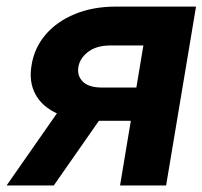

<svg xmlns="http://www.w3.org/2000/svg" viewBox="-48 -566 618 586"><path d="M318.4 0 389.6 -427.2H287.6Q245.6 -426.8 220.7 -407.5Q195.8 -388.2 191.4 -362.3Q186.5 -335.4 204.6 -317.1Q222.7 -298.8 263.7 -298.8H418.5L401.4 -197.3H247.1Q176.8 -197.3 129.2 -218.3Q81.5 -239.3 60.5 -277.6Q39.6 -315.9 48.3 -366.7Q56.6 -419.9 91.1 -460.2Q125.5 -500.5 180.7 -523.2Q235.8 -545.9 306.6 -545.9H550.3L459 0ZM-27.8 0 170.4 -284.2H314.5L116.2 0Z"/></svg>

Font: Inter Tight
Style: Bold Italic
Weight: 700
Italic angle: -9.39999°
Designer: Rasmus Andersson
Foundry: rsms
Version: Version 3.004